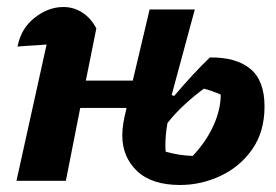

<svg xmlns="http://www.w3.org/2000/svg" viewBox="-20 -516 788 548"><path d="M27 0 113 -389Q91 -387 71 -386Q51 -385 30 -383Q40 -435 79 -465.5Q118 -496 161 -496Q190 -496 214.5 -480.5Q239 -465 255 -435L225 -286H359L407 -489H536L470 -245L477 -242Q504 -274 530 -302Q556 -330 579 -352Q654 -353 694.5 -319.5Q735 -286 735 -212Q735 -140 700 -90Q665 -40 609.5 -14Q554 12 494 12Q413 12 371 -28Q329 -68 329 -130Q329 -146 332 -164.5Q335 -183 340 -202L341 -208H209L168 0ZM452 -101Q452 -92 453 -83Q492 -72 530 -71Q568 -111 589 -157Q610 -203 610 -246Q585 -257 562 -263Q536 -244 508.5 -219Q481 -194 458 -165Q452 -131 452 -101Z"/></svg>

Font: Piazzolla
Style: Bold Italic
Weight: 700
Italic angle: -11.3°
Designer: Juan Pablo del Peral
Foundry: Huerta Tipografica
Version: Version 1.330